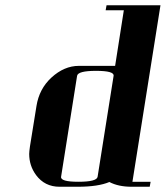

<svg xmlns="http://www.w3.org/2000/svg" viewBox="-20 -712 632 732"><path d="M91.3 -125Q91.3 -133.3 94.2 -153.8L119.1 -308.1Q129.4 -373 175.8 -416Q224.6 -460.9 280.8 -460.9H418.9L452.1 -672.9H382.8L386.2 -691.9H591.8L484.9 -19H554.2L550.8 0H481.9Q431.2 0 397 -18.1Q354.5 0 275.9 0H207Q150.4 0 117.2 -44.9Q91.3 -80.6 91.3 -125ZM212.9 -38.1Q210 -19 278.8 -19Q349.1 -19 352.1 -38.1L413.1 -422.9Q416 -441.9 346.2 -441.9Q276.9 -441.9 273.9 -422.9Z"/></svg>

Font: Hjet
Style: Italic
Weight: 400
Designer: T. Christopher White
Version: Version 1.2